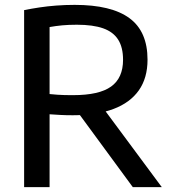

<svg xmlns="http://www.w3.org/2000/svg" viewBox="-20 -768 704 788"><path d="M79 0V-726.5Q109 -732.5 142 -737.5Q175 -742.5 211.2 -745.2Q247.5 -748 286.5 -748Q437 -748 511.2 -693.5Q585.5 -639 585.5 -523Q585.5 -448 549.8 -397.2Q514 -346.5 445.8 -320.8Q377.5 -295 278.5 -295Q250.5 -295 228.5 -296.2Q206.5 -297.5 183.5 -299V0ZM525 0 271 -346H387.5L644 0ZM280 -377.5Q387 -377.5 436 -412.8Q485 -448 485 -522.5Q485 -573.5 465 -605.2Q445 -637 403.2 -651.8Q361.5 -666.5 295.5 -666.5Q261.5 -666.5 235.2 -664Q209 -661.5 183.5 -657V-382Q201 -380.5 215.8 -379.2Q230.5 -378 245.8 -377.8Q261 -377.5 280 -377.5Z"/></svg>

Font: Encode Sans SC Condensed Thin Medium
Style: Regular
Weight: 500
Version: Version 3.002